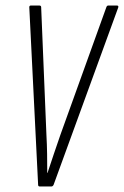

<svg xmlns="http://www.w3.org/2000/svg" viewBox="-20 -675 448 695"><path d="M124 0Q118 0 118 -6L86 -649Q86 -655 92 -655H122Q129 -655 129 -649L148 -188Q150 -152 150.5 -118Q151 -84 151 -49H152Q163 -83 175 -118Q187 -153 199 -188L365 -649Q367 -655 372 -655H403Q410 -655 408 -648L174 -6Q171 0 166 0Z"/></svg>

Font: Sofia Sans Extra Condensed Light
Style: Italic
Weight: 300
Italic angle: -9°
Version: Version 4.100